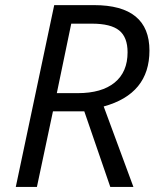

<svg xmlns="http://www.w3.org/2000/svg" viewBox="-20 -734 609 754"><path d="M188 -296.9 125 0H42L192.9 -713.9H349.1Q566.9 -713.9 566.9 -535.2Q566.9 -365.2 387.2 -315.9L503.9 0H413.1L311 -296.9ZM259.8 -641.1Q210 -399.9 203.1 -368.2H285.2Q379.4 -368.2 430.2 -409.7Q481 -451.2 481 -528.8Q481 -587.9 448 -614.5Q415 -641.1 340.8 -641.1Z"/></svg>

Font: CAA NEO Sans
Style: Italic
Weight: 400
Italic angle: -12°
Version: Version 1.10